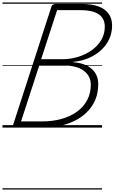

<svg xmlns="http://www.w3.org/2000/svg" viewBox="-20 -1030 925 1550"><path d="M106 0Q79 0 85 -19L396 -979Q403 -998 431 -998H642Q721 -998 775 -978Q829 -958 857 -919Q885 -880 885 -824Q885 -763 860.5 -712Q836 -661 793 -622.5Q750 -584 694 -560.5Q638 -537 574 -531L572 -527Q614 -525 650.5 -513Q687 -501 714.5 -479Q742 -457 757.5 -425Q773 -393 773 -351Q773 -281 749.5 -225Q726 -169 683.5 -126.5Q641 -84 585 -56Q529 -28 463.5 -14Q398 0 327 0ZM150 -50H320Q404 -50 475 -69.5Q546 -89 599.5 -127Q653 -165 683 -220.5Q713 -276 713 -346Q713 -384 697 -413Q681 -442 652 -462Q623 -482 582 -492Q541 -502 489 -502H297ZM312 -552H484Q548 -552 609 -570.5Q670 -589 719 -623.5Q768 -658 797 -706.5Q826 -755 826 -815Q826 -859 804.5 -888.5Q783 -918 739 -933Q695 -948 628 -948H441ZM0 490H804V500H0ZM0 -20H804V0H0ZM0 -505H804V-500H0ZM0 -1010H804V-1000H0Z"/></svg>

Font: Playwrite AU VIC Guides
Style: Regular
Weight: 400
Designer: Veronika Burian, José Scaglione
Foundry: TypeTogether
Version: Version 1.003